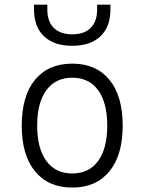

<svg xmlns="http://www.w3.org/2000/svg" viewBox="-20 -803 626 832"><path d="M293 9.8Q189.5 9.8 131.8 -60.5Q74.2 -130.9 74.2 -258.8Q74.2 -387.2 131.8 -457.3Q189.5 -527.3 293 -527.3Q396.5 -527.3 454.1 -457.3Q511.7 -387.2 511.7 -258.8Q511.7 -130.9 454.1 -60.5Q396.5 9.8 293 9.8ZM293 -51.3Q365.7 -51.3 405.3 -105.5Q444.8 -159.7 444.8 -258.8Q444.8 -357.9 405.3 -412.1Q365.7 -466.3 293 -466.3Q220.7 -466.3 180.9 -412.1Q141.1 -357.9 141.1 -258.8Q141.1 -159.7 180.9 -105.5Q220.7 -51.3 293 -51.3ZM293 -604.5Q214.4 -604.5 170.9 -645.5Q127.4 -686.5 127.4 -761.7V-782.7H185.1V-761.7Q185.1 -710 213.1 -682.1Q241.2 -654.3 293 -654.3Q345.2 -654.3 373 -682.1Q400.9 -710 400.9 -761.7V-782.7H458.5V-761.7Q458.5 -686.5 415 -645.5Q371.6 -604.5 293 -604.5Z"/></svg>

Font: CaskaydiaMono NF Light
Style: Regular
Weight: 300
Designer: Aaron Bell
Foundry: Saja Typeworks
Version: Version 2111.001; ttfautohint (v1.8.4);Nerd Fonts 3.1.1